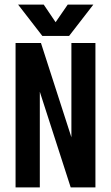

<svg xmlns="http://www.w3.org/2000/svg" viewBox="-20 -819 486 839"><path d="M292 -631H397V0H289L154 -418V0H48V-631H159L292 -219ZM165 -662 59 -799H171L223 -722L276 -799H388L282 -662Z"/></svg>

Font: Teko Medium
Style: Regular
Weight: 500
Designer: Manushi Parikh, Jonny Pinhorn
Foundry: Indian Type Foundry
Version: Version 1.106;PS 1.0;hotconv 1.0.78;makeotf.lib2.5.61930; tt